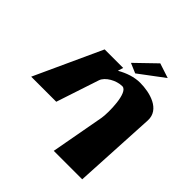

<svg xmlns="http://www.w3.org/2000/svg" viewBox="-208 -748 1121 1121"><g transform="rotate(45 352.0 -187.5)"><path d="M359.8 -469 420.8 -443 574.4 -558 483 -588ZM5 0H212L299.6 -265C312.4 -303 371.6 -337 420.6 -337C472.6 -337 473.6 -167 465.5 -121L404.4 213H639.4L667.1 -301C671.6 -396 561 -425 480 -425C432 -425 383.4 -408 339.6 -383H338.6L348.7 -416H195.7Z"/></g></svg>

Font: Hussar Milosc
Style: Obl
Weight: 700
Foundry: Cannot Into Space Fonts
Version: Version 1.02